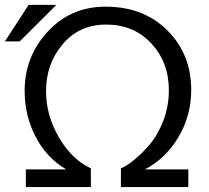

<svg xmlns="http://www.w3.org/2000/svg" viewBox="-20 -760 849 780"><path d="M96.2 -740.2H209L60.1 -591.8H0ZM471.2 -76.2Q493.2 -85 522.5 -108.4Q554.2 -133.8 585.9 -170.4Q621.1 -210.9 643.1 -268.6Q666 -328.6 666 -393.1Q666 -506.3 595.2 -583Q523.9 -660.2 411.1 -660.2Q301.8 -660.2 234.4 -580.1Q167 -500 167 -390.1Q167 -291 219.7 -201.2Q272.5 -111.3 349.1 -76.2V0H85V-71.8H249Q169.9 -117.7 125 -204.1Q80.1 -290 80.1 -391.1Q80.1 -529.8 173.3 -630.9Q267.1 -732.9 409.2 -732.9Q563.5 -732.9 660.2 -636.2Q756.8 -539.6 756.8 -395Q756.8 -290 705.1 -203.1Q652.8 -115.7 568.8 -71.8H745.1V0H471.2Z"/></svg>

Font: Miedinger*
Style: Book
Weight: 400
Version: Version 001.000